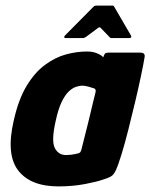

<svg xmlns="http://www.w3.org/2000/svg" viewBox="-20 -660 537 686"><path d="M189 6Q89 6 45 -51Q1 -108 29 -229Q46 -305 75 -353Q104 -401 140.5 -428Q177 -455 215.5 -465.5Q254 -476 291 -476Q312 -476 328 -469Q344 -462 349 -455L351 -461Q354 -469 358 -470.5Q362 -472 370 -472H482Q498 -472 497 -458Q493 -433 484 -390Q475 -347 463 -296.5Q451 -246 438.5 -196.5Q426 -147 414 -108Q402 -69 394 -52Q388 -39 380.5 -32.5Q373 -26 347 -18Q328 -11 284 -2.5Q240 6 189 6ZM216 -106Q225 -106 233 -107Q241 -108 248 -109.5Q255 -111 259 -112Q264 -113 266.5 -116Q269 -119 271 -126Q276 -147 281.5 -168Q287 -189 292 -209.5Q297 -230 302 -250.5Q307 -271 311.5 -290.5Q316 -310 321 -329Q323 -336 321 -340Q319 -344 314 -345Q307 -347 295.5 -350.5Q284 -354 274 -354Q264 -354 251 -349.5Q238 -345 225 -332.5Q212 -320 200 -295Q188 -270 179 -228Q163 -158 175.5 -132Q188 -106 216 -106ZM214 -524Q210 -524 209.5 -527Q209 -530 212 -533L314 -636Q318 -640 323 -640H381Q387 -640 388 -636L448 -533Q450 -530 448.5 -527Q447 -524 442 -524H379Q373 -524 371 -528L340 -560Q336 -565 330 -560L287 -528Q281 -524 277 -524Z"/></svg>

Font: Glory Thin ExtraBold
Style: Italic
Weight: 800
Italic angle: -12°
Version: Version 1.011